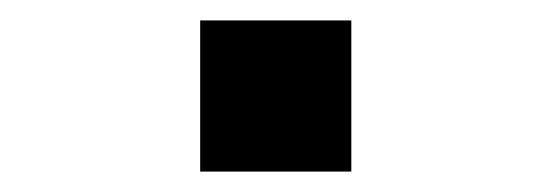

<svg xmlns="http://www.w3.org/2000/svg" viewBox="-20 -168 540 188"><path d="M176 0V-148H324V0Z"/></svg>

Font: Iosevka SS04 Medium
Style: Regular
Weight: 500
Monospace: yes
Designer: Belleve Invis
Foundry: Belleve Invis
Version: Version 19.0.0; ttfautohint (v1.8.4)